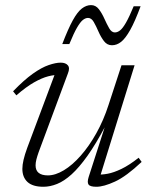

<svg xmlns="http://www.w3.org/2000/svg" viewBox="-20 -704 574 734"><path d="M319 -27.5 381.5 -221.5H382.5Q346.5 -153.5 314.5 -108.5Q282.5 -63.5 253.8 -37.5Q225 -11.5 198.2 -0.8Q171.5 10 146 10Q105 10 85.2 -8.2Q65.5 -26.5 65.5 -58.5Q65.5 -73.5 70 -93Q74.5 -112.5 84 -138.5L194.5 -433.5L206.5 -417Q188 -418.5 164 -412.2Q140 -406 110 -389Q80 -372 42.5 -339.5L30 -355Q71.5 -398 105.2 -422Q139 -446 166 -455.2Q193 -464.5 212 -464.5Q231 -464.5 239.5 -454.2Q248 -444 239.5 -423L128 -123Q122.5 -107.5 119.2 -94.8Q116 -82 116 -72Q116 -52.5 128 -43Q140 -33.5 163 -33.5Q191.5 -33.5 224 -53Q256.5 -72.5 288.5 -108.8Q320.5 -145 348.2 -194.5Q376 -244 395 -303L444.5 -454.5H494.5L360 -21L350.5 -37Q368.5 -35.5 391.5 -39.8Q414.5 -44 444.2 -58.2Q474 -72.5 510 -101L521.5 -85Q462.5 -29.5 419.5 -9.8Q376.5 10 348.5 10Q324.5 10 318.5 1.5Q312.5 -7 319 -27.5ZM517.5 -680Q496 -622 477.8 -589.5Q459.5 -557 443 -544Q426.5 -531 408 -531Q389.5 -531 377.5 -546.8Q365.5 -562.5 356.5 -583.2Q347.5 -604 338.5 -619.8Q329.5 -635.5 316.5 -635.5Q307 -635.5 297 -627.8Q287 -620 274.5 -598.5Q262 -577 245 -535.5H218Q240.5 -594 258.2 -626.2Q276 -658.5 293 -671.5Q310 -684.5 328 -684.5Q346 -684.5 358 -668.8Q370 -653 379.2 -632.2Q388.5 -611.5 397.5 -595.8Q406.5 -580 419 -580Q429 -580 439 -587.8Q449 -595.5 461.5 -617.2Q474 -639 491 -680Z"/></svg>

Font: Newsreader Light
Style: Italic
Weight: 300
Italic angle: -17°
Designer: Hugues Gentile
Foundry: Production Type
Version: Version 1.003